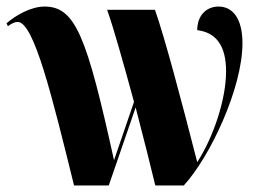

<svg xmlns="http://www.w3.org/2000/svg" viewBox="-20 -566 788 586"><path d="M206 0H312L394 -238C418 -145 441 -55 454 0H541C621 -87 720 -297 720 -434C720 -510 690 -546 647 -546C610 -546 582 -519 582 -474C637 -467 670 -430 670 -348C670 -262 631 -147 582 -71C532 -266 484 -447 453 -536H307C326 -483 358 -369 389 -255L328 -77C245 -453 211 -546 116 -546C75 -546 29 -520 0 -495L4 -486C18 -496 26 -499 34 -499C84 -499 140 -267 206 0Z"/></svg>

Font: Noto Serif Display ExtraCondensed Black
Style: Regular
Weight: 900
Width: 2
Designer: Monotype Design Team
Foundry: Monotype Imaging Inc.
Version: Version 2.009